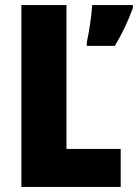

<svg xmlns="http://www.w3.org/2000/svg" viewBox="-20 -734 542 754"><path d="M64 0H454V-149H241V-714H64ZM502 -703V-714H342C340 -673 329 -604 321 -568V-554H431C461 -604 483 -651 502 -703Z"/></svg>

Font: Noto Sans Hebrew Condensed Black
Style: Regular
Weight: 900
Width: 3
Designer: Monotype Design Team
Foundry: Monotype Imaging Inc.
Version: Version 2.004